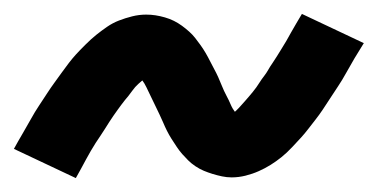

<svg xmlns="http://www.w3.org/2000/svg" viewBox="-28 -437 548 276"><path d="M81 -181 -8 -223Q-2 -234 4.5 -245Q11 -256 16.5 -266Q22 -276 28 -285Q34 -294 39.5 -302.5Q45 -311 50.5 -318.5Q56 -326 61 -333Q66 -340 71 -346.5Q76 -353 81 -358.5Q86 -364 94.5 -372.5Q103 -381 110.5 -387Q118 -393 126 -398.5Q134 -404 143 -407.5Q152 -411 162 -413.5Q172 -416 182 -416Q189 -416 195.5 -415Q202 -414 209 -412Q216 -410 222 -407Q228 -404 233.5 -400Q239 -396 244 -391.5Q249 -387 252.5 -382.5Q256 -378 260 -372.5Q264 -367 267.5 -361Q271 -355 274 -349Q277 -343 280 -337.5Q283 -332 285.5 -326.5Q288 -321 291 -313.5Q294 -306 297.5 -299.5Q301 -293 303.5 -287Q306 -281 310.5 -275Q315 -269 315 -268L314 -267Q312 -267 309 -268Q306 -269 304 -269H301Q301 -270 306 -273.5Q311 -277 315.5 -282Q320 -287 324 -291.5Q328 -296 330.5 -299Q333 -302 335.5 -305Q338 -308 340.5 -311.5Q343 -315 345.5 -319Q348 -323 351.5 -327.5Q355 -332 357.5 -336.5Q360 -341 363.5 -346Q367 -351 370 -356Q373 -361 376.5 -366.5Q380 -372 383.5 -378Q387 -384 390.5 -390.5Q394 -397 398 -403.5Q402 -410 406 -417L495 -375Q488 -364 481.5 -353Q475 -342 469.5 -332Q464 -322 458 -313Q452 -304 446.5 -295.5Q441 -287 436 -279.5Q431 -272 425.5 -265Q420 -258 415 -251.5Q410 -245 405 -239.5Q400 -234 392 -225.5Q384 -217 376.5 -211Q369 -205 361 -200Q353 -195 344 -191Q335 -187 325 -184.5Q315 -182 305 -182Q298 -182 291 -183.5Q284 -185 277.5 -187Q271 -189 265 -191.5Q259 -194 253 -198Q247 -202 242.5 -206.5Q238 -211 234 -215.5Q230 -220 226 -226Q222 -232 218.5 -237.5Q215 -243 212 -249Q209 -255 206.5 -261Q204 -267 201.5 -272Q199 -277 195.5 -284.5Q192 -292 188.5 -299Q185 -306 182.5 -311.5Q180 -317 175.5 -323Q171 -329 172 -331H173Q175 -331 177.5 -330Q180 -329 182 -329H185Q185 -328 180.5 -324.5Q176 -321 171 -316.5Q166 -312 162.5 -307Q159 -302 156.5 -299Q154 -296 151.5 -293Q149 -290 146.5 -286.5Q144 -283 141 -279Q138 -275 135 -270.5Q132 -266 129 -261.5Q126 -257 123 -252Q120 -247 116.5 -242Q113 -237 109.5 -231.5Q106 -226 102.5 -220Q99 -214 95.5 -207.5Q92 -201 88.5 -194.5Q85 -188 81 -181Z"/></svg>

Font: Iosevka Term Curly
Style: Bold Italic
Weight: 700
Italic angle: -9°
Designer: Belleve Invis
Foundry: Belleve Invis
Version: Version 32.3.0